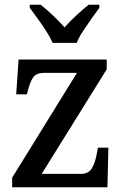

<svg xmlns="http://www.w3.org/2000/svg" viewBox="-20 -786 519 806"><path d="M31 0V-40L303 -480H166Q132 -480 119 -461Q106 -442 96 -402L93 -390H48L58 -536H428V-495L155 -56H319Q351 -56 365 -78.5Q379 -101 386 -139L391 -166H435L431 0ZM201 -606Q191 -629 174 -655.5Q157 -682 138 -708Q119 -734 105 -753V-766H151Q175 -747 202.5 -721Q230 -695 251 -671Q272 -695 300 -721Q328 -747 352 -766H397V-753Q383 -734 364.5 -708Q346 -682 328.5 -655.5Q311 -629 302 -606Z"/></svg>

Font: Noto Serif Tamil SemiCondensed Medium
Style: Italic
Weight: 500
Width: 4
Italic angle: -12°
Designer: Indian Type Foundry, Tom Grace, and the Monotype Design Team
Foundry: Monotype Imaging Inc.
Version: Version 2.003; ttfautohint (v1.8.4.7-5d5b)